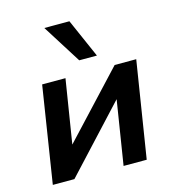

<svg xmlns="http://www.w3.org/2000/svg" viewBox="-112 -859 871 954"><g transform="rotate(-15 323.0 -382.0)"><path d="M42 0 120 -496H240L185 -153H173L493 -496H604L525 0H406L461 -345H473L153 0ZM329 -564 203 -764H332L420 -564Z"/></g></svg>

Font: Nunito Sans 9pt
Style: Bold Italic
Weight: 700
Italic angle: -9°
Version: Version 3.101;gftools[0.9.27]